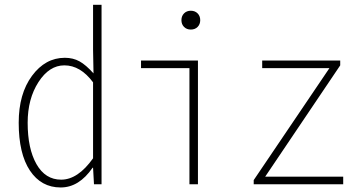

<svg xmlns="http://www.w3.org/2000/svg" viewBox="-20 -784 1540 817"><path d="M238.3 13.7Q155.3 13.7 107.4 -58.1Q59.6 -129.9 59.6 -261.7Q59.6 -384.8 116.2 -461.4Q172.9 -538.1 255.9 -538.1Q291 -538.1 318.4 -522.9Q345.7 -507.8 377.9 -471.7L376 -572.3V-763.7H412.1V0H379.9L376 -70.3H374Q316.4 13.7 238.3 13.7ZM240.2 -19.5Q311.5 -19.5 376 -110.4V-433.6Q322.3 -505.9 253.9 -505.9Q189.5 -505.9 143.6 -434.6Q97.7 -363.3 97.7 -261.7Q97.7 -151.4 135.3 -85.4Q172.9 -19.5 240.2 -19.5Z M786.1 0V-494.1H580.1V-526.4H822.3V0ZM820.8 -669.4Q809.6 -658.2 792 -658.2Q774.4 -658.2 763.2 -669.4Q752 -680.7 752 -698.2Q752 -715.8 763.2 -727.1Q774.4 -738.3 792 -738.3Q809.6 -738.3 820.8 -727.1Q832 -715.8 832 -698.2Q832 -680.7 820.8 -669.4Z M1059.6 0V-17.6L1381.8 -494.1H1095.7V-526.4H1427.7V-505.9L1108.4 -32.2H1440.4V0Z"/></svg>

Font: Gen Shin Gothic Monospace ExtraLight
Style: Regular
Weight: 200
Designer: [Source Han Sans]
Ryoko NISHIZUKA  (kana & ideographs); Paul D. Hunt (Latin, Greek & Cyrillic); Wenlong ZHANG  (bopomofo
Version: Version 1.002.20150607